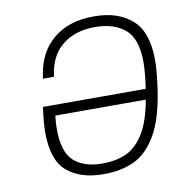

<svg xmlns="http://www.w3.org/2000/svg" viewBox="-79 -774 857 863"><g transform="rotate(-10 349.5 -343.0)"><path d="M642 -454Q642 -406 630 -322Q611 -192 568.5 -119Q526 -46 466.5 -18Q407 10 327 10H324Q221 10 160 -41.5Q99 -93 99 -221Q99 -262 109 -335H578Q589 -407 589 -455Q589 -562 538.5 -605Q488 -648 401 -648Q311 -648 253 -602Q195 -556 183 -469L181 -460H131L133 -472Q148 -579 219.5 -637.5Q291 -696 401 -696H408Q514 -696 578 -640Q642 -584 642 -454ZM570 -287H157Q153 -252 153 -226Q153 -120 199.5 -79Q246 -38 328 -38Q390 -38 436.5 -58.5Q483 -79 517.5 -133.5Q552 -188 570 -287Z"/></g></svg>

Font: Chivo Thin Italic
Style: Regular
Weight: 100
Italic angle: -8.05°
Designer: Hector Gatti
Foundry: Omnibus-Type
Version: Version 1.007